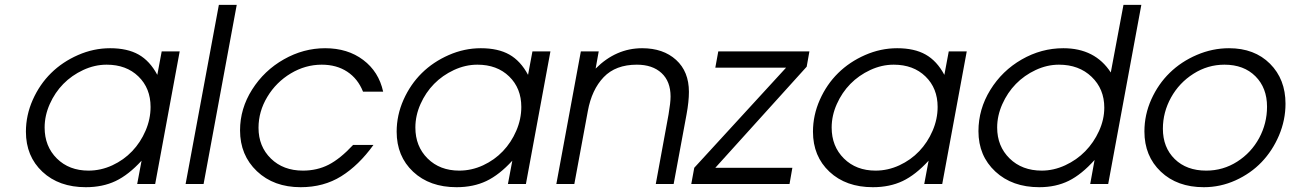

<svg xmlns="http://www.w3.org/2000/svg" viewBox="-20 -759 5323 792"><path d="M545.9 0 564 -96.2Q510.3 -37.6 456.8 -12.2Q403.3 13.2 334 13.2Q223.1 13.2 155 -50.5Q86.9 -114.3 86.9 -215.8Q86.9 -283.7 115.2 -347.4Q143.6 -411.1 190.7 -457.5Q237.8 -503.9 302 -532Q366.2 -560.1 434.1 -560.1Q505.4 -560.1 551.8 -533.9Q598.1 -507.8 628.9 -450.2L647 -546.9H721.2L620.1 0ZM164.1 -232.9Q164.1 -155.3 214.6 -105.2Q265.1 -55.2 345.2 -55.2Q396 -55.2 443.4 -77.1Q490.7 -99.1 525.1 -135.3Q559.6 -171.4 580.3 -219.5Q601.1 -267.6 601.1 -317.9Q601.1 -395 551 -443.6Q501 -492.2 419.9 -492.2Q370.6 -492.2 323.2 -470.2Q275.9 -448.2 241.2 -412.8Q206.5 -377.4 185.3 -329.8Q164.1 -282.2 164.1 -232.9Z M745.6 0 882.8 -738.8H956.5L819.8 0Z M1436.5 -161.1H1520.5Q1460 -77.1 1387.7 -32Q1315.4 13.2 1220.2 13.2Q1109.4 13.2 1039.8 -52.7Q970.2 -118.7 970.2 -221.2Q970.2 -311 1020 -389.6Q1069.8 -468.3 1150.9 -514.2Q1231.9 -560.1 1321.3 -560.1Q1414.1 -560.1 1478.3 -511.7Q1542.5 -463.4 1560.5 -380.9H1477.5Q1456.1 -434.6 1412.1 -463.4Q1368.2 -492.2 1307.1 -492.2Q1239.7 -492.2 1179.4 -456.1Q1119.1 -419.9 1082.8 -359.6Q1046.4 -299.3 1046.4 -231.9Q1046.4 -154.8 1097.4 -105Q1148.4 -55.2 1229.5 -55.2Q1288.1 -55.2 1335.7 -79.6Q1383.3 -104 1436.5 -161.1Z M2075.2 0 2093.3 -96.2Q2039.6 -37.6 1986.1 -12.2Q1932.6 13.2 1863.3 13.2Q1752.4 13.2 1684.3 -50.5Q1616.2 -114.3 1616.2 -215.8Q1616.2 -283.7 1644.5 -347.4Q1672.9 -411.1 1720 -457.5Q1767.1 -503.9 1831.3 -532Q1895.5 -560.1 1963.4 -560.1Q2034.7 -560.1 2081.1 -533.9Q2127.4 -507.8 2158.2 -450.2L2176.3 -546.9H2250.5L2149.4 0ZM1693.4 -232.9Q1693.4 -155.3 1743.9 -105.2Q1794.4 -55.2 1874.5 -55.2Q1925.3 -55.2 1972.7 -77.1Q2020 -99.1 2054.4 -135.3Q2088.9 -171.4 2109.6 -219.5Q2130.4 -267.6 2130.4 -317.9Q2130.4 -395 2080.3 -443.6Q2030.3 -492.2 1949.2 -492.2Q1899.9 -492.2 1852.5 -470.2Q1805.2 -448.2 1770.5 -412.8Q1735.8 -377.4 1714.6 -329.8Q1693.4 -282.2 1693.4 -232.9Z M2274.9 0 2376 -546.9H2449.7L2437 -476.1Q2521 -560.1 2628.9 -560.1Q2715.8 -560.1 2768.8 -512Q2821.8 -463.9 2821.8 -379.9Q2821.8 -340.3 2812 -287.1L2758.8 0H2685.1L2737.8 -287.1Q2746.1 -335.9 2746.1 -360.8Q2746.1 -423.3 2708.7 -457.8Q2671.4 -492.2 2606.9 -492.2Q2519.5 -492.2 2470.2 -440.7Q2420.9 -389.2 2404.8 -300.8L2349.1 0Z M2831.5 0 2843.8 -66.9 3222.7 -480H2930.7L2942.9 -546.9H3318.8L3307.6 -483.9L2930.7 -66.9H3248.5L3236.8 0Z M3792.5 0 3810.5 -96.2Q3756.8 -37.6 3703.4 -12.2Q3649.9 13.2 3580.6 13.2Q3469.7 13.2 3401.6 -50.5Q3333.5 -114.3 3333.5 -215.8Q3333.5 -283.7 3361.8 -347.4Q3390.1 -411.1 3437.3 -457.5Q3484.4 -503.9 3548.6 -532Q3612.8 -560.1 3680.7 -560.1Q3752 -560.1 3798.3 -533.9Q3844.7 -507.8 3875.5 -450.2L3893.6 -546.9H3967.8L3866.7 0ZM3410.6 -232.9Q3410.6 -155.3 3461.2 -105.2Q3511.7 -55.2 3591.8 -55.2Q3642.6 -55.2 3689.9 -77.1Q3737.3 -99.1 3771.7 -135.3Q3806.2 -171.4 3826.9 -219.5Q3847.7 -267.6 3847.7 -317.9Q3847.7 -395 3797.6 -443.6Q3747.6 -492.2 3666.5 -492.2Q3617.2 -492.2 3569.8 -470.2Q3522.5 -448.2 3487.8 -412.8Q3453.1 -377.4 3431.9 -329.8Q3410.6 -282.2 3410.6 -232.9Z M4016.1 -217.8Q4016.1 -308.6 4064.9 -387.9Q4113.8 -467.3 4194.6 -513.7Q4275.4 -560.1 4366.2 -560.1Q4497.1 -560.1 4562 -460L4614.3 -738.8H4688L4551.3 0H4477.1L4495.1 -99.1Q4441.9 -39.6 4388.7 -13.2Q4335.4 13.2 4267.1 13.2Q4155.3 13.2 4085.7 -51.5Q4016.1 -116.2 4016.1 -217.8ZM4093.3 -232.9Q4093.3 -155.8 4144.5 -105.5Q4195.8 -55.2 4277.3 -55.2Q4326.2 -55.2 4373.8 -77.1Q4421.4 -99.1 4456.5 -135Q4491.7 -170.9 4513.4 -218.5Q4535.2 -266.1 4535.2 -314.9Q4535.2 -392.1 4482.9 -442.1Q4430.7 -492.2 4348.1 -492.2Q4299.3 -492.2 4252.2 -470.2Q4205.1 -448.2 4170.4 -412.6Q4135.7 -377 4114.5 -329.3Q4093.3 -281.7 4093.3 -232.9Z M4700.7 -216.8Q4700.7 -285.6 4729.2 -349.1Q4757.8 -412.6 4805.2 -458.7Q4852.5 -504.9 4917 -532.5Q4981.4 -560.1 5049.8 -560.1Q5154.8 -560.1 5218.8 -496.1Q5282.7 -432.1 5282.7 -331.1Q5282.7 -263.7 5255.9 -200.4Q5229 -137.2 5184.1 -90.3Q5139.2 -43.5 5076.7 -15.1Q5014.2 13.2 4945.8 13.2Q4835.9 13.2 4768.3 -51Q4700.7 -115.2 4700.7 -216.8ZM4776.9 -228Q4776.9 -150.9 4825.7 -103Q4874.5 -55.2 4955.6 -55.2Q5025.4 -55.2 5083.5 -92.3Q5141.6 -129.4 5174.1 -189.7Q5206.5 -250 5206.5 -318.8Q5206.5 -396.5 5158.7 -444.3Q5110.8 -492.2 5030.8 -492.2Q4961.9 -492.2 4903.1 -454.8Q4844.2 -417.5 4810.5 -356.7Q4776.9 -295.9 4776.9 -228Z"/></svg>

Font: Involve
Style: Italic
Weight: 400
Italic angle: -10.5°
Designer: Stefan Peev
Foundry: Context Ltd.
Version: Version 1.001